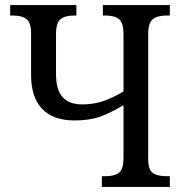

<svg xmlns="http://www.w3.org/2000/svg" viewBox="-20 -734 720 754"><path d="M380 -42H394Q430 -42 447.5 -56Q465 -70 465 -114V-321Q413 -290 372 -275.5Q331 -261 272 -261Q189 -261 145.5 -306.5Q102 -352 102 -440V-604Q102 -645 84 -659Q66 -673 31 -673H20V-714H280V-673H271Q235 -673 217.5 -658.5Q200 -644 200 -600V-443Q200 -382 225.5 -353Q251 -324 303 -324Q345 -324 382.5 -336Q420 -348 465 -375V-600Q465 -644 447.5 -658.5Q430 -673 394 -673H384V-714H647V-673H634Q598 -673 580 -658.5Q562 -644 562 -600V-109Q562 -68 580 -55Q598 -42 634 -42H647V0H380Z"/></svg>

Font: Noto Serif Narrow
Style: Regular
Weight: 400
Width: 4
Designer: Monotype Design Team
Foundry: Monotype Imaging Inc.
Version: Version 1.001